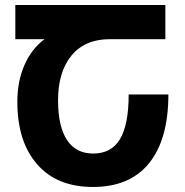

<svg xmlns="http://www.w3.org/2000/svg" viewBox="-20 -734 738 764"><path d="M49 -329Q49 -410 77 -474.5Q105 -539 157 -578H41V-714H638V-578H416Q318 -578 264.5 -513Q211 -448 211 -335Q211 -231 246.5 -177Q282 -123 351 -123Q423 -123 457.5 -180.5Q492 -238 492 -358H650Q650 -180 573.5 -85Q497 10 350 10Q207 10 128 -80Q49 -170 49 -329Z"/></svg>

Font: Noto Sans Georgian Bold Narrow
Style: Regular
Weight: 700
Width: 4
Designer: Monotype Design team
Foundry: Monotype Imaging Inc.
Version: Version 1.000